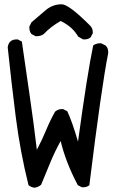

<svg xmlns="http://www.w3.org/2000/svg" viewBox="-20 -860 540 896"><path d="M141 16Q125 14 113 4Q74 -153 53.5 -314.5Q33 -476 16 -639Q21 -676 57 -676H63L82 -666Q100 -540 118.5 -414Q137 -288 152 -161Q176 -206 194.5 -251Q213 -296 237 -339Q251 -351 269 -351H274L294 -341Q317 -292 344 -199Q388 -521 415 -648Q429 -658 446 -658H452L472 -648Q485 -637 485 -617V-612Q454 -458 397 4Q386 14 368 14H362L343 4Q287 -102 263 -202Q235 -151 214 -100Q193 -49 172 2Q158 14 141 16ZM374 -676H368L345 -689Q318 -736 263 -762Q217 -736 184 -701Q170 -691 152 -691H146L127 -701Q117 -713 117 -730V-736L127 -756Q160 -785 195 -814Q227 -840 268 -840Q301 -840 399 -742Q413 -729 413 -710V-705L403 -686Q392 -676 374 -676Z"/></svg>

Font: Xiaolai SC
Style: Regular
Weight: 400
Designer: Nozomi Seto 瀬戸のぞみ
Version: Version 3.11;December 4, 2020;FontCreator 13.0.0.2613 64-bit